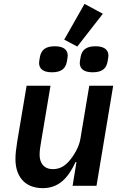

<svg xmlns="http://www.w3.org/2000/svg" viewBox="-20 -958 640 990"><path d="M354.4 0H477.6L563.6 -516H440.3L394.5 -241.8C386.4 -193.9 356.9 -153.4 343.4 -135.7C318.2 -104 290.8 -85.9 252.8 -85.9C203.5 -85.9 184.3 -121.1 184.3 -159.1C184.3 -179.7 187.1 -199.6 190.7 -219.8L240.4 -516H117.2L68.9 -228.7C62.5 -188.9 59.7 -163 59.7 -137.1C59.7 -52.6 104.4 12.1 200.3 12.1C282.7 12.1 331 -39.4 369.7 -122.5H374.3ZM181.5 -633.5C181.5 -606.2 198.9 -585.2 247.9 -585.2C297.9 -585.2 318.2 -606.2 324.6 -639.2C327.1 -653.4 329.2 -664.4 329.2 -671.2C329.2 -698.2 311.4 -719.5 262.4 -719.5C212.4 -719.5 192.5 -698.2 186.1 -665.8C183.6 -651.3 181.5 -640.3 181.5 -633.5ZM311.1 -753.6 378.6 -718 510.3 -887.1 415.8 -937.9ZM391.3 -633.5C391.3 -606.2 409.1 -585.2 458.1 -585.2C508.2 -585.2 528.1 -606.2 534.4 -639.2C536.9 -653.4 539.1 -664.4 539.1 -671.2C539.1 -698.2 521.3 -719.5 472.3 -719.5C422.6 -719.5 402.3 -698.2 396 -665.8C393.5 -651.3 391.3 -640.3 391.3 -633.5Z"/></svg>

Font: Margiela Mono Italic SmBold It
Style: Regular
Weight: 600
Designer: Mike Abbink, Paul van der Laan, Pieter van Rosmalen
Foundry: Bold Monday
Version: Version 2.003 2021